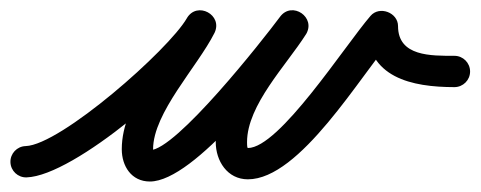

<svg xmlns="http://www.w3.org/2000/svg" viewBox="-41 -308 921 368"><path d="M-21 2.9C-20.5 19.5 -6.6 32.5 9.9 32C101.8 29.1 322.6 -162.4 369.1 -243C378.8 -259.9 370 -275.7 356.5 -282.9C343.1 -290.2 325 -288.9 316.3 -271.5C277.2 -193.8 192.4 -113.3 192.4 -22C192.4 10.3 210.8 39.9 246.3 39.9C332.2 39.9 493.3 -172 544 -240.1C555.5 -255.5 548.2 -272.2 535.6 -280.8C523 -289.5 504.9 -290.3 494.6 -274.1C449.8 -203.5 372.5 -123.5 372.5 -35.7C372.5 0.4 394.7 35.7 434.1 35.7C534 35.7 649.6 -163 714.6 -238.4C723.1 -248.3 709.9 -259.7 694.6 -265.4C679.3 -271.1 661.9 -271 661.9 -258C661.9 -158.7 748.8 -141.1 829.9 -141C846.5 -141 860 -154.4 860 -170.9C860 -187.5 846.6 -201 830.1 -201C830.1 -201 830.1 -201 830.1 -201C785.6 -201.1 721.9 -199.5 721.9 -258C721.9 -271 713 -280.9 701.9 -285C690.9 -289.1 677.7 -287.5 669.2 -277.6C619.6 -220.1 494.3 -24.3 434.1 -24.3C433.2 -24.3 432.5 -26.9 432.5 -35.7C432.5 -106.6 508.1 -183.3 545.2 -241.9C555.5 -258.2 548.9 -274.4 536.9 -282.7C524.8 -291 507.3 -291.4 495.8 -275.9C461.8 -230.1 296.1 -20.1 246.3 -20.1C244.3 -20.1 250.1 -18.9 251.5 -17.6C255.3 -14.3 252.4 -17.2 252.4 -22C252.4 -91.8 337.4 -180 369.9 -244.5C378.6 -261.9 370.3 -277.4 357.3 -284.4C344.4 -291.4 326.8 -289.8 317.1 -273C282.3 -212.6 75.3 -30.1 8.1 -28C-8.5 -27.5 -21.5 -13.6 -21 2.9Z"/></svg>

Font: FRB American Cursive
Style: Bold Italic
Weight: 700
Italic angle: -25°
Version: Version 2.0;Modular Font Editor K font №1